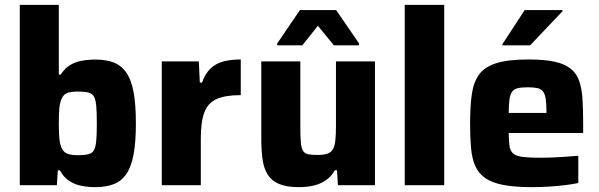

<svg xmlns="http://www.w3.org/2000/svg" viewBox="-20 -763 2469 791"><path d="M372.3 8Q344 8 316.2 2.7Q288.5 -2.6 265.5 -17.4Q242.5 -32.3 226.9 -61H218.2L214.2 0H61.5V-743H222.3V-455.6H230.1Q246.5 -481.6 268.4 -494.7Q290.3 -507.9 317 -512.7Q343.6 -517.6 373.2 -517.6Q418.2 -517.6 449.7 -505Q481.2 -492.4 501.2 -462.7Q521.3 -432.9 530.6 -381.9Q539.8 -331 539.8 -254.1Q539.8 -177.3 530.3 -126.5Q520.7 -75.8 500.6 -46.3Q480.5 -16.7 448.6 -4.3Q416.8 8 372.3 8ZM300.1 -123.6Q327.5 -123.6 343.3 -127.3Q359.2 -131 366.6 -143.7Q374.1 -156.4 376.5 -182.9Q378.9 -209.4 378.9 -255Q378.9 -300.6 376.5 -326.8Q374.1 -353.1 366.6 -365.8Q359.2 -378.4 343.3 -382.1Q327.5 -385.8 300.1 -385.8Q273.1 -385.8 257.8 -380.3Q242.5 -374.7 235 -358.6Q226.7 -342.2 224.5 -317.1Q222.3 -292.1 222.3 -255Q222.3 -218.5 224.5 -192.9Q226.7 -167.2 235 -151.3Q242.5 -135.7 257.8 -129.6Q273.1 -123.6 300.1 -123.6Z M646.5 0V-510H799.2L803.2 -422.7H812.1Q825.9 -460.4 847.6 -481Q869.3 -501.6 900.3 -509.8Q931.3 -518 971.9 -518V-371.1Q908.9 -371.1 872.8 -355.1Q836.8 -339.1 822.1 -300.4Q807.3 -261.6 807.3 -192.5V0Z M1211.7 8Q1161 8 1130.1 -5Q1099.1 -18 1083.2 -43.2Q1067.2 -68.4 1061.9 -105.4Q1056.5 -142.4 1056.5 -191V-510H1217.3V-240.4Q1217.3 -199.2 1219.5 -175.7Q1221.6 -152.2 1228.6 -141.3Q1235.5 -130.4 1249.8 -127.5Q1264.1 -124.6 1288 -124.6Q1313.9 -124.6 1329.3 -130.1Q1344.7 -135.5 1352 -149Q1359.2 -162.4 1361.6 -185.6Q1364.1 -208.9 1364.1 -244.4V-510H1524.8V0H1372.2L1368.2 -61.5H1359.3Q1345.2 -36.2 1323.1 -20.8Q1301 -5.4 1272.8 1.3Q1244.6 8 1211.7 8ZM1122 -576.3V-583.8L1215.5 -721.5H1364.9L1459.4 -583.8V-576.3H1355.4L1289.7 -656.8L1225.4 -576.3Z M1647.5 0V-743H1810.1V0Z M2171.6 8Q2100 8 2052.9 -1.2Q2005.9 -10.4 1978.3 -29.9Q1950.7 -49.4 1937.5 -80.2Q1924.3 -110.9 1920.5 -154.2Q1916.7 -197.4 1916.7 -254Q1916.7 -323.3 1923.6 -373.3Q1930.4 -423.3 1953.3 -455.4Q1976.3 -487.4 2024.7 -502.7Q2073.2 -518 2156.4 -518Q2223.2 -518 2265.3 -508.7Q2307.4 -499.3 2331.5 -479.7Q2355.5 -460 2366.3 -429Q2377 -397.9 2379.8 -354.3Q2382.5 -310.6 2382.5 -254V-215H2075.9Q2075.9 -180.6 2079.2 -160.3Q2082.5 -139.9 2095.2 -129.7Q2107.9 -119.5 2135 -116.3Q2162.2 -113.1 2209.6 -113.1Q2229.4 -113.1 2255.1 -114.1Q2280.8 -115.1 2309.3 -117.2Q2337.8 -119.3 2362.5 -121.3V-9.2Q2341.4 -4.3 2309.5 -0.4Q2277.5 3.6 2241.6 5.8Q2205.6 8 2171.6 8ZM2231.5 -282.3V-297.7Q2231.5 -334 2228.3 -355.2Q2225 -376.5 2216.5 -386.8Q2208.1 -397.1 2193.1 -400.2Q2178.2 -403.4 2155.3 -403.4Q2128.8 -403.4 2113.2 -399.7Q2097.7 -396 2089.7 -385.1Q2081.7 -374.2 2078.8 -353.2Q2075.9 -332.3 2075.9 -297.7H2248.7ZM2050 -576.3V-581.3L2141.6 -721.5H2297.2V-716.5L2164 -576.3Z"/></svg>

Font: Saira Thin
Style: Regular
Weight: 100
Designer: Hector Gatti with collaboration of the Omnibus-Type team
Foundry: Omnibus-Type
Version: Version 1.101